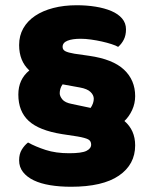

<svg xmlns="http://www.w3.org/2000/svg" viewBox="-20 -645 586 733"><path d="M496 -278Q496 -250 484.5 -225Q473 -200 455 -183Q496 -148 496 -90Q496 -17 434 25.5Q372 68 251 68Q208 68 171.5 62Q135 56 109 43.5Q83 31 68 12Q53 -7 53 -33Q53 -57 63 -73.5Q73 -90 87 -101Q116 -85 154.5 -72.5Q193 -60 244 -60Q292 -60 310 -69Q328 -78 328 -93Q328 -107 316.5 -113Q305 -119 276 -124L217 -133Q129 -147 89.5 -183.5Q50 -220 50 -284Q50 -342 92 -376Q53 -412 53 -473Q53 -509 69 -537Q85 -565 114 -584.5Q143 -604 183.5 -614.5Q224 -625 273 -625Q311 -625 345 -619.5Q379 -614 405 -603Q431 -592 446 -574.5Q461 -557 461 -533Q461 -510 452.5 -493.5Q444 -477 431 -466Q423 -471 406 -476.5Q389 -482 369 -486.5Q349 -491 327.5 -494Q306 -497 288 -497Q256 -497 237.5 -489.5Q219 -482 219 -466Q219 -455 229.5 -449.5Q240 -444 264 -440L320 -432Q411 -419 453.5 -379Q496 -339 496 -278ZM208 -289Q208 -278 218 -265.5Q228 -253 255 -248L326 -233Q338 -251 338 -268Q338 -282 325.5 -294Q313 -306 285 -311L219 -323Q213 -315 210.5 -306Q208 -297 208 -289Z"/></svg>

Font: Baloo Chettan 2 ExtraBold
Style: Regular
Weight: 800
Designer: Maithili Shingre, Unnati Kotecha and Ek Type
Foundry: Ek Type
Version: Version 1.640;hotconv 1.0.111;makeotfexe 2.5.65597; ttfautoh